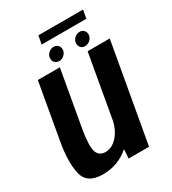

<svg xmlns="http://www.w3.org/2000/svg" viewBox="-193 -900 904 1008"><g transform="rotate(-30 259.0 -396.0)"><path d="M288 0 292 -55Q223.5 5 132 5Q35.5 5 18.5 -68.5Q1.5 -142 22 -257.5L81.5 -595.5H215L156 -261.5Q138.5 -160.5 150.5 -125.2Q162.5 -90 201.5 -90Q241.5 -90 275 -127.5Q304 -160.5 315.5 -210.5L383.5 -595.5H517.5L412 0ZM386 -625Q370.5 -625 361 -635Q351.5 -645 351.5 -660Q351.5 -678.5 365.5 -691.8Q379.5 -705 397.5 -705Q412.5 -705 422.2 -695Q432 -685 432 -670.5Q432 -652 417.8 -638.5Q403.5 -625 386 -625ZM229 -625Q213.5 -625 203.8 -635Q194 -645 194 -660Q194 -678.5 208.2 -691.8Q222.5 -705 240.5 -705Q255.5 -705 265.2 -695Q275 -685 275 -670.5Q275 -652 260.8 -638.5Q246.5 -625 229 -625ZM192 -746.5 201.5 -797H472L463 -746.5Z"/></g></svg>

Font: Anybody SemiBold
Style: Italic
Weight: 600
Italic angle: -10°
Designer: Tyler Finck
Foundry: Etcetera Type Company
Version: Version 1.010; ttfautohint (v1.8.3) -l 8 -r 50 -G 200 -x 14 